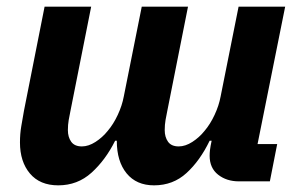

<svg xmlns="http://www.w3.org/2000/svg" viewBox="-20 -545 899 577"><path d="M155 12Q100 12 70 -23.5Q40 -59 40 -117Q40 -143 44 -166Q48 -189 52 -212L114 -525H254L192 -213Q189 -199 186.5 -184.5Q184 -170 184 -154Q184 -133 194 -119Q204 -105 226 -105Q246 -105 267 -118.5Q288 -132 304 -152Q321 -172 334 -200Q347 -228 352 -255L406 -525H545L483 -213Q480 -199 477.5 -184.5Q475 -170 475 -154Q475 -133 485 -119Q495 -105 517 -105Q537 -105 558 -118.5Q579 -132 595 -152Q612 -172 625 -200Q638 -228 643 -255L697 -525H837L754 -112H813L791 0H698Q661 0 635.5 -20Q610 -40 610 -77Q610 -85 611 -94Q612 -103 613 -107L616 -122H610Q581 -62 540.5 -25Q500 12 443 12Q390 12 360.5 -24Q331 -60 331 -122H326Q297 -64 255 -26Q213 12 155 12Z"/></svg>

Font: IBM Plex Sans
Style: Bold Italic
Weight: 700
Italic angle: -11.31°
Designer: Mike Abbink, Paul van der Laan, Pieter van Rosmalen
Foundry: Bold Monday
Version: Version 3.201